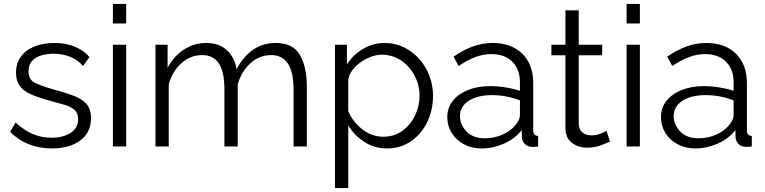

<svg xmlns="http://www.w3.org/2000/svg" viewBox="-20 -750 3916 983"><path d="M246 10Q182 10 127.5 -11.5Q73 -33 32 -75L60 -123Q104 -82 148.5 -63.5Q193 -45 243 -45Q303 -45 341.5 -69.5Q380 -94 380 -140Q380 -171 361.5 -187.5Q343 -204 308.5 -214Q274 -224 226 -237Q172 -252 135.5 -268.5Q99 -285 80.5 -310.5Q62 -336 62 -377Q62 -427 87.5 -461Q113 -495 157.5 -512.5Q202 -530 257 -530Q317 -530 363 -511Q409 -492 438 -458L405 -412Q378 -444 338.5 -459.5Q299 -475 253 -475Q221 -475 192 -466.5Q163 -458 144.5 -438.5Q126 -419 126 -385Q126 -343 157 -327Q188 -311 251 -293Q310 -277 354 -261Q398 -245 422 -218.5Q446 -192 446 -145Q446 -72 391 -31Q336 10 246 10Z M558 -630V-730H626V-630ZM558 0V-521H626V0Z M1551 0H1483V-291Q1483 -381 1454 -424.5Q1425 -468 1368 -468Q1308 -468 1262 -426Q1216 -384 1197 -318V0H1129V-291Q1129 -383 1100.5 -425.5Q1072 -468 1015 -468Q956 -468 909.5 -427Q863 -386 844 -319V0H776V-521H838V-403Q870 -463 922 -496.5Q974 -530 1037 -530Q1102 -530 1142 -492.5Q1182 -455 1191 -396Q1263 -530 1392 -530Q1480 -530 1515.5 -468.5Q1551 -407 1551 -305Z M1961 10Q1896 10 1844.5 -24Q1793 -58 1763 -108V213H1695V-521H1756V-420Q1787 -469 1838.5 -499.5Q1890 -530 1950 -530Q2004 -530 2049 -507.5Q2094 -485 2127.5 -447Q2161 -409 2179 -360.5Q2197 -312 2197 -260Q2197 -187 2167.5 -125.5Q2138 -64 2084.5 -27Q2031 10 1961 10ZM1942 -50Q1999 -50 2040.5 -80.5Q2082 -111 2105 -159Q2128 -207 2128 -260Q2128 -316 2102 -364Q2076 -412 2032.5 -441Q1989 -470 1934 -470Q1900 -470 1862.5 -452.5Q1825 -435 1796.5 -405.5Q1768 -376 1763 -341V-181Q1786 -126 1835 -88Q1884 -50 1942 -50Z M2270 -150Q2270 -198 2298 -233.5Q2326 -269 2375.5 -289Q2425 -309 2490 -309Q2528 -309 2569 -302.5Q2610 -296 2642 -285V-329Q2642 -395 2603 -434Q2564 -473 2495 -473Q2454 -473 2413 -457.5Q2372 -442 2328 -412L2302 -460Q2353 -495 2402 -512.5Q2451 -530 2502 -530Q2598 -530 2654 -475Q2710 -420 2710 -323V-82Q2710 -55 2735 -54V0Q2713 3 2704 2Q2679 1 2666 -14Q2653 -29 2652 -46L2651 -84Q2616 -39 2560 -14.5Q2504 10 2446 10Q2395 10 2355 -11.5Q2315 -33 2292.5 -69.5Q2270 -106 2270 -150ZM2619 -110Q2642 -137 2642 -160V-236Q2573 -263 2498 -263Q2425 -263 2380 -234Q2335 -205 2335 -155Q2335 -112 2368.5 -77Q2402 -42 2462 -42Q2511 -42 2553.5 -61Q2596 -80 2619 -110Z M3103 -25Q3091 -20 3059 -7Q3027 6 2985 6Q2941 6 2908 -19Q2875 -44 2875 -94V-467H2803V-521H2875V-697H2943V-521H3063V-467H2943V-113Q2945 -84 2963.5 -70.5Q2982 -57 3006 -57Q3034 -57 3056.5 -66.5Q3079 -76 3085 -80Z M3188 -630V-730H3256V-630ZM3188 0V-521H3256V0Z M3364 -150Q3364 -198 3392 -233.5Q3420 -269 3469.5 -289Q3519 -309 3584 -309Q3622 -309 3663 -302.5Q3704 -296 3736 -285V-329Q3736 -395 3697 -434Q3658 -473 3589 -473Q3548 -473 3507 -457.5Q3466 -442 3422 -412L3396 -460Q3447 -495 3496 -512.5Q3545 -530 3596 -530Q3692 -530 3748 -475Q3804 -420 3804 -323V-82Q3804 -55 3829 -54V0Q3807 3 3798 2Q3773 1 3760 -14Q3747 -29 3746 -46L3745 -84Q3710 -39 3654 -14.5Q3598 10 3540 10Q3489 10 3449 -11.5Q3409 -33 3386.5 -69.5Q3364 -106 3364 -150ZM3713 -110Q3736 -137 3736 -160V-236Q3667 -263 3592 -263Q3519 -263 3474 -234Q3429 -205 3429 -155Q3429 -112 3462.5 -77Q3496 -42 3556 -42Q3605 -42 3647.5 -61Q3690 -80 3713 -110Z"/></svg>

Font: Raleway
Style: Regular
Weight: 400
Designer: Matt McInerney, Pablo Impallari, Rodrigo Fuenzalida
Foundry: Matt McInerney, Pablo Impallari, Rodrigo Fuenzalida
Version: Version 4.101;RELEASE